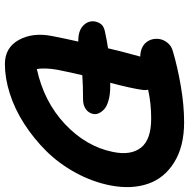

<svg xmlns="http://www.w3.org/2000/svg" viewBox="-14 -802 758 769"><g transform="rotate(90 364.5 -417.0)"><path d="M235.8 -58.1Q170.4 -58.1 139.4 -114Q108.4 -169.9 124 -248Q132.8 -293.9 146 -352.1H142.1Q101.1 -352.1 80.8 -373Q60.5 -394 65.9 -420.9Q69.3 -436 78.4 -445.6Q87.4 -455.1 106.9 -459Q147.9 -467.8 172.9 -471.2Q184.6 -522.9 206.1 -600.1Q167 -601.6 148.9 -624.5Q130.9 -647.5 136.2 -679.2Q139.6 -696.3 152.1 -710.9Q164.6 -725.6 185.1 -731Q247.6 -749.5 324 -762.7Q400.4 -775.9 469.2 -775.9Q565.9 -775.9 629.6 -736.3Q693.4 -696.8 715.8 -630.6Q738.3 -564.5 722.2 -481Q708 -408.2 671.1 -341.1Q634.3 -273.9 584 -223.4Q533.7 -172.9 474.6 -135Q415.5 -97.2 353.8 -77.6Q292 -58.1 235.8 -58.1ZM258.8 -267.1Q250.5 -220.2 255.9 -186Q387.7 -214.8 477.1 -299.3Q566.4 -383.8 587.9 -490.2Q603 -562 571 -603Q539.1 -644 454.1 -644Q393.6 -644 338.9 -631.8Q341.3 -622.6 339.8 -610.8Q333 -562 311 -480H326.2Q358.4 -480 382.1 -473.1Q405.8 -466.3 417.2 -455.6Q428.7 -444.8 433.3 -433.8Q438 -422.9 436 -412.1Q432.1 -393.1 416.5 -382.1Q400.9 -371.1 377 -371.1Q321.3 -371.1 280.8 -368.2Q269 -319.8 258.8 -267.1Z"/></g></svg>

Font: Shantell Sans Bouncy
Style: Italic
Weight: 600
Italic angle: -11.31°
Designer: Stephen Nixon, Anya Danilova, Shantell Martin
Foundry: Arrow Type
Version: Version 1.006;[9816181b4]